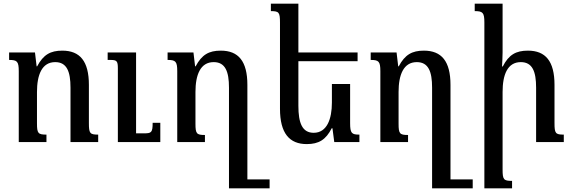

<svg xmlns="http://www.w3.org/2000/svg" viewBox="-20 -780 3140 1054"><path d="M519 -41C473 -41 468 -48 468 -105V-314C468 -444 419 -502 322 -502C257 -502 218 -480 184 -416H181L172 -492H30V-451C74 -451 83 -443 83 -389V0H235V-41C189 -41 183 -48 183 -103V-275C183 -369 210 -439 283 -439C347 -439 367 -387 367 -299V0H519ZM860 -106H818C818 -52 811 -48 770 -48H727V-492H571V-451H586C621 -451 627 -445 627 -405V0H860Z M1192 -502C1127 -502 1088 -480 1054 -416H1051L1042 -492H900V-451C944 -451 953 -443 953 -389V0H1105V-39C1059 -39 1053 -46 1053 -101V-275C1053 -369 1080 -439 1153 -439C1217 -439 1237 -387 1237 -299V254H1460V205H1338V-314C1338 -444 1289 -502 1192 -502Z M1902 -319H1802V-217C1802 -127 1775 -51 1702 -51C1639 -51 1618 -105 1618 -199V-444H1943V-492H1618V-760H1467V-719C1512 -719 1517 -712 1517 -655V-183C1517 -48 1569 11 1664 11C1730 11 1769 -13 1801 -76H1805L1815 0H1953V-41C1911 -41 1902 -48 1902 -104Z M2307 -502C2242 -502 2203 -480 2169 -416H2166L2157 -492H2015V-451C2059 -451 2068 -443 2068 -389V0H2220V-39C2174 -39 2168 -46 2168 -101V-275C2168 -369 2195 -439 2268 -439C2332 -439 2352 -387 2352 -299V254H2575V205H2453V-314C2453 -444 2404 -502 2307 -502Z M3075 -41C3029 -41 3024 -48 3024 -105V-314C3024 -444 2975 -502 2878 -502C2813 -502 2773 -480 2740 -415H2736C2737 -441 2739 -466 2739 -492V-760H2586V-719C2630 -719 2639 -711 2639 -657V254H2791V213C2745 213 2739 206 2739 151V-275C2739 -370 2766 -439 2839 -439C2903 -439 2923 -387 2923 -299V0H3075Z"/></svg>

Font: Noto Serif Armenian SemiCondensed Medium
Style: Regular
Weight: 500
Width: 4
Designer: Monotype Design Team
Foundry: Monotype Imaging Inc.
Version: Version 2.008